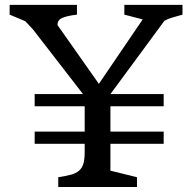

<svg xmlns="http://www.w3.org/2000/svg" viewBox="-20 -767 788 787"><path d="M122.1 -227.5H327.1V-331.5H122.1V-381.3H320.3L114.3 -647.5L83.5 -680.2L19.5 -707V-747.1H295.4V-707Q253.4 -702.1 234.1 -693.1Q214.8 -684.1 215.8 -664.1L385.3 -423.3L564.9 -687.5L489.7 -707V-747.1H728V-707Q704.6 -700.2 686.3 -695.1Q668 -689.9 653.8 -681.6L432.6 -381.3H650.9V-331.5H432.6V-227.5H650.9V-177.7H432.6V-67.4L541.5 -40.5V-0.5H218.8V-40.5Q250 -45.4 270.8 -51Q291.5 -56.6 304 -67.4Q316.4 -78.1 321.8 -95.9Q327.1 -113.8 327.1 -143.1V-177.7H122.1Z"/></svg>

Font: Donegal One
Style: Regular
Weight: 400
Designer: Gary Lonergan
Foundry: Sorkin Type Co.
Version: Version 1.004